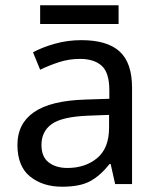

<svg xmlns="http://www.w3.org/2000/svg" viewBox="-20 -697 601 727"><path d="M288 -545Q386 -545 433 -502Q480 -459 480 -365V0H416L399 -76H395Q360 -32 321.5 -11Q283 10 215 10Q142 10 94 -28.5Q46 -67 46 -149Q46 -229 109 -272.5Q172 -316 303 -320L394 -323V-355Q394 -422 365 -448Q336 -474 283 -474Q241 -474 203 -461.5Q165 -449 132 -433L105 -499Q140 -518 188 -531.5Q236 -545 288 -545ZM314 -259Q214 -255 175.5 -227Q137 -199 137 -148Q137 -103 164.5 -82Q192 -61 235 -61Q303 -61 348 -98.5Q393 -136 393 -214V-262ZM429 -677V-606H132V-677Z"/></svg>

Font: Noto Sans Manichaean
Style: Regular
Weight: 400
Designer: Monotype Design Team
Foundry: Monotype Imaging Inc.
Version: Version 2.005; ttfautohint (v1.8.4.7-5d5b)